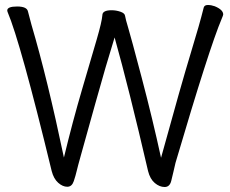

<svg xmlns="http://www.w3.org/2000/svg" viewBox="-20 -731 920 769"><path d="M9 -689Q9 -705 48.5 -705Q88 -705 92 -685L106 -632Q170 -415 236 -100Q271 -245 309 -374Q347 -503 367.5 -573.5Q388 -644 390 -670Q390 -690 427 -690Q445 -690 462.5 -684Q480 -678 481 -667Q483 -654 493.5 -619.5Q504 -585 547.5 -420Q591 -255 625 -99Q707 -397 743.5 -516.5Q780 -636 796 -701Q799 -711 812.5 -711Q826 -711 840 -706Q874 -692 874 -673Q874 -670 868 -656Q819 -541 683 -79Q679 -63 675 -44.5Q671 -26 666 -7Q660 18 639.5 18Q619 18 600 2Q581 -14 573 -46Q496 -378 439 -581Q405 -472 361.5 -315.5Q318 -159 304.5 -111Q291 -63 287 -45.5Q283 -28 275.5 -5.5Q268 17 249.5 17Q231 17 213 1Q195 -15 187 -46Q62 -562 10 -684Q9 -686 9 -689Z"/></svg>

Font: LXGW WenKai Lite
Style: Regular
Weight: 400
Designer: LXGW / Fontworks Inc.
Foundry: LXGW / Fontworks Inc.
Version: Version 1.511; March 25, 2025